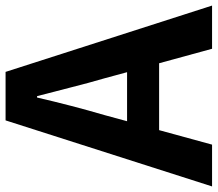

<svg xmlns="http://www.w3.org/2000/svg" viewBox="-70 -715 781 689"><g transform="rotate(-90 320.5 -370.5)"><path d="M252 -386 230 -305H406L384 -386Q367 -444 351.5 -506Q336 -568 320 -628H315Q301 -567 285 -505.5Q269 -444 252 -386ZM-4 0 233 -741H407L645 0H490L438 -190H198L146 0Z"/></g></svg>

Font: Chiron Sans HK TT
Style: Bold
Weight: 700
Designer: Ryoko NISHIZUKA 西塚涼子 (kana, bopomofo & ideographs); Paul D. Hunt (Latin, Greek & Cyrillic); Sandoll Communications 산돌커뮤니
Foundry: Adobe
Version: Version 2.022;hotconv 1.0.109;makeotfexe 2.5.65596